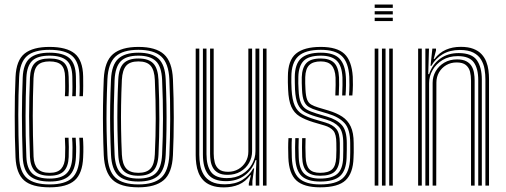

<svg xmlns="http://www.w3.org/2000/svg" viewBox="-20 -813 2215 841"><path d="M197.5 7.5Q119.5 7.5 85.2 -23.2Q51 -54 48 -123.8Q46 -168.5 45.2 -213.8Q44.5 -259 44.5 -303.5Q44.5 -348 45.2 -391.2Q46 -434.5 48 -475.8Q51.2 -549.2 87.8 -578.4Q124.2 -607.5 196.8 -607.5Q271.5 -607.5 307.1 -578.5Q342.8 -549.5 344.2 -478.5Q344.5 -460 344.5 -436.6Q344.5 -413.2 343.2 -391.5H328Q329.2 -410 329.1 -431.8Q329 -453.5 328.2 -478Q327 -540.8 296.4 -567.8Q265.8 -594.8 196.8 -594.8Q128.5 -594.8 97.6 -567Q66.8 -539.2 63.8 -474.8Q62 -437 61.1 -395.8Q60.2 -354.5 60.1 -310.5Q60 -266.5 61 -219.8Q62 -173 63.8 -123.8Q66.5 -59.8 98.2 -32.5Q130 -5.2 197.5 -5.2Q265 -5.2 295.2 -33Q325.5 -60.8 328.2 -123.5Q329.5 -148.2 329.1 -169.6Q328.8 -191 327.2 -209.8H343.2Q344.8 -191.5 345.1 -170Q345.5 -148.5 344.2 -123Q341.2 -53.2 307.1 -22.9Q273 7.5 197.5 7.5ZM197.5 -17.8Q139 -17.8 110.5 -42.2Q82 -66.8 79.5 -124.5Q77.8 -173.2 76.9 -219Q76 -264.8 76 -307.9Q76 -351 77 -392.4Q78 -433.8 79.5 -473.8Q82 -533.5 110.4 -557.9Q138.8 -582.2 196.8 -582.2Q256.8 -582.2 284.1 -558.4Q311.5 -534.5 312.5 -477.5Q313 -454.2 313 -433.4Q313 -412.5 312 -391.5H296.2Q297.5 -410.5 297.4 -432.5Q297.2 -454.5 296.8 -477.2Q295.8 -528 271.5 -548.6Q247.2 -569.2 196.8 -569.2Q144.5 -569.2 121.1 -546.8Q97.8 -524.2 95.5 -473Q93.8 -431 92.9 -389.5Q92 -348 91.9 -305.4Q91.8 -262.8 92.6 -218.2Q93.5 -173.8 95.5 -125.5Q97.5 -75.8 121.4 -53.2Q145.2 -30.8 197.5 -30.8Q247.8 -30.8 271.1 -53Q294.5 -75.2 296.8 -124.2Q297.8 -146 297.6 -167Q297.5 -188 295.8 -209.8H311.5Q313 -189.2 313.4 -169.4Q313.8 -149.5 312.5 -123.8Q310 -68.5 283.2 -43.1Q256.5 -17.8 197.5 -17.8ZM197.5 -43.2Q153 -43.2 133 -63.6Q113 -84 111.2 -126.2Q109.5 -175.2 108.5 -219.1Q107.5 -263 107.5 -304.2Q107.5 -345.5 108.5 -387Q109.5 -428.5 111.2 -473Q113.2 -517.8 133.1 -537.2Q153 -556.8 196.8 -556.8Q240.8 -556.8 260.4 -538.4Q280 -520 280.8 -476.2Q281.2 -459.2 281.5 -436.5Q281.8 -413.8 280.2 -391.5H264.2Q265.8 -414 265.5 -434.5Q265.2 -455 265 -476.2Q264.5 -512.5 248.6 -528.2Q232.8 -544 196.8 -544Q161.2 -544 144.9 -527.1Q128.5 -510.2 126.8 -470.5Q125.2 -428.8 124.4 -388Q123.5 -347.2 123.5 -305.5Q123.5 -263.8 124.4 -219.6Q125.2 -175.5 127 -126.8Q128.5 -91.2 145 -73.6Q161.5 -56 197.5 -56Q232.5 -56 248.2 -74Q264 -92 265 -125.5Q266 -148.2 265.8 -168.4Q265.5 -188.5 264.2 -209.8H280.2Q281.2 -190.2 281.5 -168.9Q281.8 -147.5 280.8 -125Q279.2 -83.5 259.8 -63.4Q240.2 -43.2 197.5 -43.2Z M586.2 7.5Q508 7.5 473.1 -25.4Q438.2 -58.2 434.5 -133Q432.2 -186.2 431.4 -240.2Q430.5 -294.2 431.2 -350.5Q432 -406.8 434.5 -466.8Q438.2 -544.8 475.1 -576.1Q512 -607.5 586.2 -607.5Q662.5 -607.5 698.2 -575.2Q734 -543 737.5 -466.2Q741.2 -381.5 741.2 -296.9Q741.2 -212.2 737.5 -133Q733.8 -55 696.9 -23.8Q660 7.5 586.2 7.5ZM586.2 -5.2Q654 -5.2 686.1 -34.6Q718.2 -64 721.8 -134Q725.2 -208 725.5 -291Q725.8 -374 721.8 -465.8Q718.5 -536.2 686.2 -565.5Q654 -594.8 586.2 -594.8Q517.8 -594.8 485.8 -565.2Q453.8 -535.8 450.5 -465.8Q447.8 -404 446.9 -348.1Q446 -292.2 447 -239.5Q448 -186.8 450.5 -134Q453.5 -64.5 485.5 -34.9Q517.5 -5.2 586.2 -5.2ZM586.2 -17.8Q524.5 -17.8 496.9 -45.1Q469.2 -72.5 466.2 -134.8Q463.8 -189.2 462.8 -242.1Q461.8 -295 462.6 -349.8Q463.5 -404.5 466.2 -464.8Q469.2 -529 497.9 -555.6Q526.5 -582.2 586.2 -582.2Q645.8 -582.2 674.4 -555.9Q703 -529.5 705.8 -465.2Q708.2 -408.8 709.1 -354.2Q710 -299.8 709.2 -245.4Q708.5 -191 705.8 -134.8Q703 -71 674.4 -44.4Q645.8 -17.8 586.2 -17.8ZM586.2 -30.8Q639.2 -30.8 663.2 -55.1Q687.2 -79.5 690 -136Q693.8 -215.2 693.9 -293.5Q694 -371.8 690 -464Q687.5 -522.5 662.2 -545.9Q637 -569.2 586.2 -569.2Q532.8 -569.2 508.8 -544.6Q484.8 -520 482 -463.8Q479.8 -407 478.8 -353.9Q477.8 -300.8 478.6 -247.1Q479.5 -193.5 482 -135.2Q484.8 -78.2 509.4 -54.5Q534 -30.8 586.2 -30.8ZM586.2 -43.2Q541.5 -43.2 520.9 -64.8Q500.2 -86.2 498 -135.2Q495.5 -192.8 494.5 -245.6Q493.5 -298.5 494.4 -351.9Q495.2 -405.2 498 -463.5Q500.2 -514.5 521.4 -535.6Q542.5 -556.8 586.2 -556.8Q631 -556.8 651.5 -535.1Q672 -513.5 674.2 -463.2Q678.2 -369.2 678 -290.9Q677.8 -212.5 674.2 -136.5Q672 -86 651.2 -64.6Q630.5 -43.2 586.2 -43.2ZM586.2 -56Q622.8 -56 639.6 -74.9Q656.5 -93.8 658.2 -137Q662 -217.8 662.1 -293.4Q662.2 -369 658.2 -462.8Q656.5 -505.5 640 -524.8Q623.5 -544 586.2 -544Q549.2 -544 532.6 -525Q516 -506 513.8 -463.2Q511.2 -404.8 510.4 -352.1Q509.5 -299.5 510.4 -246.9Q511.2 -194.2 513.8 -135.8Q516 -93.8 532.9 -74.9Q549.8 -56 586.2 -56Z M960.8 7.8Q928 7.8 905.8 -0.8Q883.5 -9.2 870 -23.9Q856.5 -38.5 849.4 -56.8Q842.2 -75 839.8 -94.8Q837.2 -114.5 837.2 -133V-600H853V-135.2Q853 -113.2 856.8 -90.5Q860.5 -67.8 872 -48.5Q883.5 -29.2 905.6 -17.5Q927.8 -5.8 965 -5.8Q1009.8 -5.8 1040.9 -24.6Q1072 -43.5 1089.5 -75.5H1093.2L1085.5 -20.5V0H1069.8V-9.5L1079 -45.2H1075.8Q1055.2 -17 1026.1 -4.6Q997 7.8 960.8 7.8ZM1131.8 0V-600H1147.5V0ZM977 -47.2Q950.8 -47.2 935.4 -56Q920 -64.8 912.4 -78.8Q904.8 -92.8 902.5 -108.9Q900.2 -125 900.2 -139.5V-600H916V-140.2Q916 -120 920.5 -101.8Q925 -83.5 938.6 -72Q952.2 -60.5 979 -60.5Q1004.2 -60.5 1024.2 -72.1Q1044.2 -83.8 1056 -103.9Q1067.8 -124 1067.8 -149V-600H1084.2V-150Q1084.2 -122.8 1070.9 -99.2Q1057.5 -75.8 1033.4 -61.5Q1009.2 -47.2 977 -47.2ZM969 -19.5Q915.2 -19.8 892 -48.8Q868.8 -77.8 868.8 -136V-600H884.5V-137.5Q884.5 -87.2 904.2 -60Q924 -32.8 973.5 -32.8Q1012.2 -32.8 1040.5 -49.9Q1068.8 -67 1083.9 -94Q1099 -121 1099 -150.8V-600H1115.8V0H1100.2V-44L1103.2 -111.8H1099.2Q1084.5 -68.2 1050.6 -43.8Q1016.8 -19.2 969 -19.5Z M1382 7.5Q1310.8 7.5 1278.1 -22.6Q1245.5 -52.8 1243 -123Q1242.2 -144.8 1242.2 -166Q1242.2 -187.2 1243.5 -208H1258.5Q1257.2 -188.5 1257.4 -166.6Q1257.5 -144.8 1258.2 -123.5Q1260.5 -59.2 1289.9 -32.2Q1319.2 -5.2 1382 -5.2Q1451.8 -5.2 1481.6 -32.6Q1511.5 -60 1513.5 -121Q1514 -136 1514.1 -144.9Q1514.2 -153.8 1514.1 -162.6Q1514 -171.5 1514 -186.2Q1514 -246.8 1489.1 -273.9Q1464.2 -301 1416 -315.2L1370.2 -329Q1348.2 -335.5 1333.8 -343.8Q1319.2 -352 1311.8 -369.6Q1304.2 -387.2 1302.8 -421.2Q1302.2 -439 1301.8 -449.2Q1301.2 -459.5 1301.8 -475.2Q1303.2 -516 1321.8 -536.4Q1340.2 -556.8 1385.2 -556.8Q1424.2 -556.8 1443.5 -537.8Q1462.8 -518.8 1465 -474Q1465.5 -464.5 1465.4 -441Q1465.2 -417.5 1463.8 -394.8H1448.8Q1450 -417.2 1450.1 -440.9Q1450.2 -464.5 1449.8 -473.5Q1447.8 -510 1432.2 -527Q1416.8 -544 1385.2 -544Q1351.2 -544 1334.8 -528Q1318.2 -512 1317 -475Q1316.5 -458.5 1316.9 -447.9Q1317.2 -437.2 1318 -421.5Q1319.5 -391.8 1325.2 -376.9Q1331 -362 1343 -355Q1355 -348 1374.5 -342L1419.8 -328.5Q1454.5 -318 1478.9 -302.1Q1503.2 -286.2 1516.2 -258.9Q1529.2 -231.5 1529.2 -186.2Q1529.2 -171.2 1529.4 -162.2Q1529.5 -153.2 1529.4 -144.5Q1529.2 -135.8 1528.5 -120.8Q1526.5 -54.8 1494 -23.6Q1461.5 7.5 1382 7.5ZM1382 -17.8Q1327 -17.8 1301.2 -42Q1275.5 -66.2 1273.2 -124.2Q1272.5 -145 1272.5 -166.6Q1272.5 -188.2 1273.5 -208H1288.5Q1287.5 -188.2 1287.6 -167.1Q1287.8 -146 1288.5 -124.8Q1290.2 -73 1312.8 -51.9Q1335.2 -30.8 1382 -30.8Q1433.8 -30.8 1457.6 -51.5Q1481.5 -72.2 1483 -122Q1483.8 -140 1483.6 -153.9Q1483.5 -167.8 1483.5 -186.2Q1483.5 -237 1464.1 -257.9Q1444.8 -278.8 1408.5 -289.5L1362 -303Q1333.5 -311.5 1314.2 -322.6Q1295 -333.8 1284.8 -356.1Q1274.5 -378.5 1272.2 -420.8Q1271.5 -436.8 1271.4 -450Q1271.2 -463.2 1271.2 -475.5Q1271.5 -533 1299 -557.6Q1326.5 -582.2 1385.2 -582.2Q1442.5 -582.2 1467.2 -556.1Q1492 -530 1495 -476Q1496 -462.5 1495.6 -438.4Q1495.2 -414.2 1493.5 -394.8H1478.8Q1480 -414 1480.2 -439.9Q1480.5 -465.8 1480 -474.2Q1477.5 -525.5 1454.8 -547.4Q1432 -569.2 1385.2 -569.2Q1333.2 -569.2 1310.6 -547Q1288 -524.8 1286.8 -476.2Q1286.2 -458.2 1286.6 -447.6Q1287 -437 1287.8 -421Q1289.2 -383 1297.9 -363Q1306.5 -343 1323.4 -333.4Q1340.2 -323.8 1366 -316L1412.2 -302.2Q1455.5 -289.5 1477.2 -265.4Q1499 -241.2 1499 -186.2Q1499 -171 1499 -156.4Q1499 -141.8 1498.2 -121.5Q1496.2 -66.8 1469.9 -42.2Q1443.5 -17.8 1382 -17.8ZM1382 -43.2Q1343 -43.2 1324 -61.6Q1305 -80 1303.5 -125.2Q1303 -148 1302.8 -167.4Q1302.5 -186.8 1303.5 -208H1318.5Q1317.5 -186.5 1317.8 -167.9Q1318 -149.2 1318.8 -125.8Q1320 -88.2 1334.8 -72.1Q1349.5 -56 1382 -56Q1418 -56 1434.5 -71Q1451 -86 1452.5 -122.2Q1453.8 -144.5 1453.5 -155.2Q1453.2 -166 1453.2 -186.2Q1453.2 -224.2 1440.6 -239.9Q1428 -255.5 1400.8 -263.5L1353.2 -277.5Q1316 -288.8 1292 -303.6Q1268 -318.5 1256 -345.6Q1244 -372.8 1242 -420.5Q1241 -440.8 1240.9 -452Q1240.8 -463.2 1241 -477.2Q1241 -548.8 1276.5 -578.1Q1312 -607.5 1385.2 -607.5Q1456.2 -607.5 1488.5 -577.1Q1520.8 -546.8 1525.2 -477.2Q1526 -465.5 1525.8 -440.5Q1525.5 -415.5 1523.5 -394.8H1508.8Q1510.5 -416.5 1510.6 -440.9Q1510.8 -465.2 1510 -476.8Q1506.5 -539 1477.8 -566.9Q1449 -594.8 1385.2 -594.8Q1316.8 -594.8 1286.5 -566.5Q1256.2 -538.2 1256.2 -475.8Q1256 -463.8 1256.1 -451.4Q1256.2 -439 1257.2 -420.8Q1259.8 -375.2 1271 -350.5Q1282.2 -325.8 1303.8 -313Q1325.2 -300.2 1357.8 -290.5L1404.8 -276.5Q1437.8 -266.8 1453.1 -248.1Q1468.5 -229.5 1468.5 -186.2Q1468.5 -171.5 1468.5 -162.6Q1468.5 -153.8 1468.5 -145.1Q1468.5 -136.5 1467.8 -121.5Q1466.2 -81.2 1447.1 -62.2Q1428 -43.2 1382 -43.2Z M1621.2 -778.5V-793H1700.5V-778.5ZM1621.2 -720.8V-735.2H1700.5V-720.8ZM1621.2 -749.8V-764H1700.5V-749.8ZM1684.8 0V-600H1700.5V0ZM1621.2 0V-600H1637.2V0ZM1653 0V-600H1668.8V0Z M2106.2 0V-464.8Q2106.2 -487 2102.5 -509.8Q2098.8 -532.5 2087.4 -551.6Q2076 -570.8 2053.6 -582.5Q2031.2 -594.2 1994.2 -594.2Q1950.8 -594.2 1919.1 -575.5Q1887.5 -556.8 1869.5 -524.5H1865.8L1873.8 -600H1889.8V-591.8L1879.8 -554.8H1883.2Q1904.2 -582.5 1933.1 -595.1Q1962 -607.8 1998.2 -607.8Q2031 -607.8 2053.1 -599.2Q2075.2 -590.8 2088.9 -576.1Q2102.5 -561.5 2109.8 -543.2Q2117 -525 2119.5 -505.2Q2122 -485.5 2122 -467V0ZM1811.5 0V-600H1827.5V0ZM1875 0V-450Q1875 -477.5 1888.4 -500.9Q1901.8 -524.2 1925.9 -538.5Q1950 -552.8 1982 -552.8Q2007 -552.8 2022.2 -544.8Q2037.5 -536.8 2045.5 -523.5Q2053.5 -510.2 2056.2 -493.9Q2059 -477.5 2059 -460.5V0H2043.2V-459.8Q2043.2 -480.8 2038.8 -498.9Q2034.2 -517 2020.6 -528.2Q2007 -539.5 1980 -539.5Q1955 -539.5 1934.9 -527.9Q1914.8 -516.2 1903.1 -496.2Q1891.5 -476.2 1891.5 -451L1890.8 0ZM1843.2 0V-600H1859L1855.8 -488.2H1859.5Q1874.2 -531.5 1908 -556.1Q1941.8 -580.8 1989.8 -580.5Q2046.8 -580.2 2068.6 -549.5Q2090.5 -518.8 2090.5 -464V0H2074.8V-462.5Q2074.8 -513.2 2055 -540.2Q2035.2 -567.2 1985.5 -567.2Q1946.8 -567.2 1918.5 -550.1Q1890.2 -533 1874.9 -506.1Q1859.5 -479.2 1859.5 -449.2V0Z"/></svg>

Font: Big Shoulders Inline Text Thin
Style: Regular
Weight: 400
Version: Version 2.002